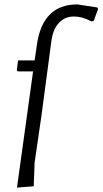

<svg xmlns="http://www.w3.org/2000/svg" viewBox="-20 -724 465 871"><path d="M331 -704 422 -690 425 -683 405 -629 394 -627Q355 -649 314 -649Q274 -649 247 -620Q220 -591 213 -537L168 -199L137 14L133 121L57 127L101 -190L130 -400H61L56 -405L62 -450H137L147 -518Q172 -704 331 -704Z"/></svg>

Font: Alegreya Sans
Style: Italic
Weight: 400
Italic angle: -7°
Designer: Juan Pablo del Peral
Foundry: Huerta Tipografica
Version: Version 2.007